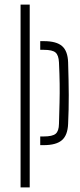

<svg xmlns="http://www.w3.org/2000/svg" viewBox="-20 -820 351 840"><path d="M156 -185V-223H171Q209.5 -223 223.5 -234.8Q237.5 -246.5 238 -278Q239.5 -331 240.5 -371.8Q241.5 -412.5 241 -453.2Q240.5 -494 238 -547Q236.5 -578.5 223 -590.2Q209.5 -602 172 -602H156V-640H172Q227 -640 251.8 -618.2Q276.5 -596.5 278 -547Q280.5 -466 280.8 -403.5Q281 -341 278 -278Q276 -228.5 251 -206.8Q226 -185 171 -185ZM70 0V-800H110V0Z"/></svg>

Font: Big Shoulders Stencil Text Thin
Style: Regular
Weight: 100
Designer: Patric King
Foundry: XO Type Co
Version: Version 2.001